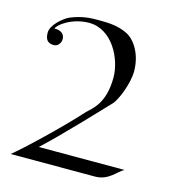

<svg xmlns="http://www.w3.org/2000/svg" viewBox="-97 -711 725 794"><g transform="rotate(15 265.5 -314.5)"><path d="M75.2 -481C92.8 -481 105 -497.1 105 -515.1C105 -539.1 83 -547.9 66.9 -547.9H61C64.9 -564.9 121.1 -607.9 193.8 -607.9C293 -607.9 349.1 -495.1 349.1 -415C349.1 -300.8 294.9 -268.1 275.9 -248C194.8 -158.2 62 -33.2 20 0H379.9C439.9 0 462.9 -43 492.2 -58.1H125C205.1 -131.8 333 -269 375 -313C394 -334 424.8 -410.2 424.8 -461.9C424.8 -534.2 389.2 -590.8 349.1 -608.9C312 -626 278.8 -628.9 229 -628.9C194.8 -628.9 159.2 -627.9 109.9 -607.9C83 -596.2 38.1 -557.1 38.1 -524.9C38.1 -501 44.9 -481 75.2 -481Z"/></g></svg>

Font: Pierce
Style: Roman
Weight: 500
Version: Version 0.2.0